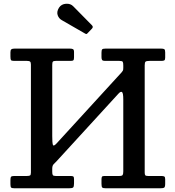

<svg xmlns="http://www.w3.org/2000/svg" viewBox="-20 -1011 942 1031"><path d="M642 -659Q642 -674.5 639 -679.2Q636 -684 620.5 -684H543.5Q532 -684 528.5 -688.8Q525 -693.5 525 -704V-727.5Q525 -742 528.8 -746Q532.5 -750 546.5 -750H845.5Q857.5 -750 862.2 -746.8Q867 -743.5 867 -730V-702Q867 -690.5 862.8 -687.2Q858.5 -684 846.5 -684H783.5Q767 -684 762 -680.2Q757 -676.5 757 -660.5V-84.5Q757 -73.5 760.2 -69.8Q763.5 -66 775.5 -66H846.5Q857.5 -66 862.2 -63.2Q867 -60.5 867 -48.5V-24.5Q867 -7 861.5 -3.5Q856 0 839.5 0H548Q533 0 529 -4.2Q525 -8.5 525 -24V-47.5Q525 -58.5 527.8 -62.2Q530.5 -66 541 -66H620Q635 -66 638.5 -71.2Q642 -76.5 642 -91V-476.5Q642 -512 635 -516.8Q628 -521.5 615.5 -507.5L285.5 -147Q277.5 -138 269 -130.2Q260.5 -122.5 260.5 -105.5V-87.5Q260.5 -75 263.8 -70.5Q267 -66 280 -66H359.5Q370.5 -66 374 -63Q377.5 -60 377.5 -48.5V-26Q377.5 -8.5 372.5 -4.2Q367.5 0 350.5 0H58Q44 0 40 -3.8Q36 -7.5 36 -22V-43.5Q36 -57.5 39.5 -61.8Q43 -66 56.5 -66H123.5Q136.5 -66 141.2 -68.8Q146 -71.5 146 -84.5V-664Q146 -676.5 141.5 -680.2Q137 -684 125 -684H55.5Q41.5 -684 38.8 -688.8Q36 -693.5 36 -708V-729.5Q36 -742.5 41 -746.2Q46 -750 58 -750H355Q366.5 -750 372 -747Q377.5 -744 377.5 -731.5V-703.5Q377.5 -691 374 -687.5Q370.5 -684 358.5 -684H280Q267.5 -684 264 -680Q260.5 -676 260.5 -662.5V-280.5Q260.5 -244 264 -233.5Q267.5 -223 284 -241L633.5 -623Q638 -628.5 640 -632.2Q642 -636 642 -646.5ZM436.5 -831 311.5 -903Q295.5 -912 289.5 -930.2Q283.5 -948.5 297 -970Q309.5 -989 334.2 -990.8Q359 -992.5 373.5 -977L473.5 -875.5Q482.5 -866.5 474 -857.5L451.5 -834Q447.5 -829.5 444.8 -828.5Q442 -827.5 436.5 -831Z"/></svg>

Font: Besley* Medium
Style: Regular
Weight: 500
Designer: Owen Earl
Foundry: indestructible type*
Version: Version 3.000; ttfautohint (v1.8.3)